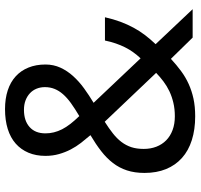

<svg xmlns="http://www.w3.org/2000/svg" viewBox="-36 -728 775 742"><g transform="rotate(-90 351.0 -357.5)"><path d="M206.1 -568.8Q206.1 -552.2 210 -536.4Q213.9 -520.5 221.9 -504.6Q230 -488.8 242.7 -472.4Q255.4 -456.1 272.9 -438Q301.8 -455.1 322.8 -470.2Q343.8 -485.4 357.4 -501Q371.1 -516.6 377.9 -533.7Q384.8 -550.8 384.8 -570.8Q384.8 -588.4 378.7 -603.3Q372.6 -618.2 361.1 -628.9Q349.6 -639.6 333.5 -645.8Q317.4 -651.9 296.9 -651.9Q254.9 -651.9 230.5 -630.1Q206.1 -608.4 206.1 -568.8ZM272 -68.8Q300.3 -68.8 324.2 -74.5Q348.1 -80.1 368.7 -89.8Q389.2 -99.6 406.7 -112.8Q424.3 -126 439.9 -141.1L251 -339.8Q225.6 -323.7 206.1 -308.3Q186.5 -293 173.1 -275.4Q159.7 -257.8 152.8 -237.1Q146 -216.3 146 -189Q146 -162.6 154.5 -140.4Q163.1 -118.2 179.2 -102.3Q195.3 -86.4 218.8 -77.6Q242.2 -68.8 272 -68.8ZM53.2 -186Q53.2 -224.1 63 -253.9Q72.8 -283.7 91.6 -308.1Q110.4 -332.5 137.5 -353.5Q164.6 -374.5 199.2 -395Q184.1 -412.6 169.4 -431.4Q154.8 -450.2 143.8 -471.4Q132.8 -492.7 126 -516.8Q119.1 -541 119.1 -568.8Q119.1 -605.5 131.3 -634.5Q143.6 -663.6 166.5 -683.8Q189.5 -704.1 223.1 -714.6Q256.8 -725.1 299.8 -725.1Q340.3 -725.1 372.3 -714.6Q404.3 -704.1 426.5 -683.8Q448.7 -663.6 460.4 -634.5Q472.2 -605.5 472.2 -568.8Q472.2 -537.6 460 -511Q447.8 -484.4 427.2 -461.7Q406.7 -439 380.1 -419.7Q353.5 -400.4 324.2 -382.8L496.1 -201.2Q509.3 -215.3 519.8 -230Q530.3 -244.6 538.6 -261.2Q546.9 -277.8 553.5 -296.9Q560.1 -315.9 564.9 -338.9H654.8Q647.5 -306.6 637.5 -279.5Q627.4 -252.4 614.5 -228.5Q601.6 -204.6 585.7 -183.8Q569.8 -163.1 550.8 -143.1L686 0H576.2L494.1 -84Q470.2 -62 446.8 -44.7Q423.3 -27.3 397 -15.4Q370.6 -3.4 340.3 3.2Q310.1 9.8 272 9.8Q220.7 9.8 179.9 -3.2Q139.2 -16.1 111.1 -41.3Q83 -66.4 68.1 -102.8Q53.2 -139.2 53.2 -186Z"/></g></svg>

Font: Noto Sans Lao UI
Style: Regular
Weight: 400
Designer: Danh Hong
Foundry: Danh Hong
Version: Version 1.03 uh